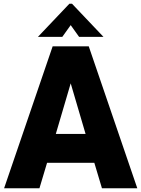

<svg xmlns="http://www.w3.org/2000/svg" viewBox="-20 -1012 760 1032"><path d="M192 0H2L263 -763H457L718 0H528L487 -137H233ZM360 -564 280 -292H440ZM315 -814H184L353 -992H367L536 -814H405L360 -877Z"/></svg>

Font: Open Sauce One Black
Style: Regular
Weight: 900
Designer: Alfredo Marco Pradil
Foundry: Creative Sauce Fz LLC
Version: Version 1.477